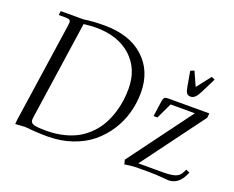

<svg xmlns="http://www.w3.org/2000/svg" viewBox="-114 -908 1360 1114"><g transform="rotate(20 565.5 -351.5)"><path d="M733.9 -19 1023.9 -411.1H874L828.1 -314H804.2L817.9 -411.1Q820.3 -426.8 826.4 -432.9Q832.5 -439 849.1 -439H1103L1100.1 -411.1L814.9 -25.9H962.9Q1015.1 -25.9 1040.8 -34.2Q1066.4 -42.5 1078.1 -64.9L1088.9 -86.9L1111.8 -76.2L1101.1 -54.2Q1069.8 6.8 1011.2 6.8Q1002 6.8 966.8 3.4Q931.6 0 893.1 0H827.1Q782.2 0 741.2 7.8ZM914.1 -633.8 937 -643.1 976.1 -556.2 1043.9 -643.1 1064.9 -633.8 1019 -542Q1005.4 -515.1 993.4 -504.2Q981.4 -493.2 965.8 -493.2Q950.2 -493.2 942.4 -503.9Q934.6 -514.6 930.2 -542ZM65.9 3.9 67.9 -22 158.2 -637.2Q160.2 -650.9 160.2 -655.8Q160.2 -668.5 153.3 -672.6Q146.5 -676.8 127.9 -676.8H86.9L89.8 -702.1H229Q288.1 -710.9 356 -710.9Q512.7 -710.9 600.8 -630.4Q689 -549.8 689 -416Q689 -352.1 672.1 -291Q655.3 -230 620.4 -175.8Q585.4 -121.6 535.9 -80.8Q486.3 -40 416.5 -16.1Q346.7 7.8 265.1 7.8Q199.2 7.8 126 0ZM149.9 -54.2Q149.9 -34.2 169.9 -27.6Q189.9 -21 247.1 -21Q307.1 -21 358.4 -34.2Q409.7 -47.4 446.8 -69.8Q483.9 -92.3 513.2 -123.5Q542.5 -154.8 561 -189.5Q579.6 -224.1 591.8 -263.4Q604 -302.7 608.9 -339.4Q613.8 -376 613.8 -413.1Q613.8 -535.2 533.2 -608.6Q452.6 -682.1 314.9 -682.1Q287.6 -682.1 240.2 -676.8L151.9 -73.2Q149.9 -59.6 149.9 -54.2Z"/></g></svg>

Font: Dihjauti
Style: Italic
Weight: 400
Italic angle: -9°
Designer: T. Christopher White
Version: Version 3.0.0